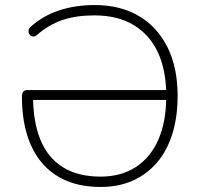

<svg xmlns="http://www.w3.org/2000/svg" viewBox="-20 -733 791 761"><path d="M380 8Q301 8 242.5 -17Q184 -42 145 -89Q106 -136 86.5 -201.5Q67 -267 67 -348Q67 -363 72 -369.5Q77 -376 89 -376H654V-337H99L111 -353Q111 -250 140.5 -178.5Q170 -107 229.5 -70Q289 -33 379 -33Q460 -33 518.5 -71Q577 -109 608 -180.5Q639 -252 639 -353Q639 -455 605.5 -526Q572 -597 508.5 -634.5Q445 -672 354 -672Q281 -672 227 -653.5Q173 -635 126 -594Q119 -588 113 -588Q107 -588 102 -591.5Q97 -595 94.5 -601Q92 -607 93.5 -614Q95 -621 102 -627Q149 -670 213.5 -691.5Q278 -713 355 -713Q457 -713 530.5 -669.5Q604 -626 644 -545.5Q684 -465 684 -353Q684 -269 663 -202Q642 -135 602 -88.5Q562 -42 506 -17Q450 8 380 8Z"/></svg>

Font: Nunito ExtraLight ExtraLight
Style: Regular
Weight: 250
Version: Version 3.602